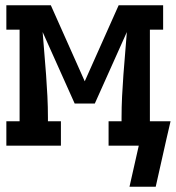

<svg xmlns="http://www.w3.org/2000/svg" viewBox="-20 -550 664 725"><path d="M469 155 504 0H390V-92H439V-106Q439 -146 441 -186.5Q443 -227 446 -267.5Q449 -308 452.5 -348.5Q456 -389 459 -429L338 -159H262L141 -429Q144 -389 147.5 -348.5Q151 -308 154 -267.5Q157 -227 159 -186.5Q161 -146 161 -106V-92H210V0H4V-92H54V-438H4V-530H172L300 -243L428 -530H596V-438H546V-92H624L608 -23L568 155Z"/></svg>

Font: Iosevka Slab Semibold Extended
Style: Regular
Weight: 600
Width: 7
Monospace: yes
Designer: Belleve Invis
Foundry: Belleve Invis
Version: Version 11.1.0; ttfautohint (v1.8.3)